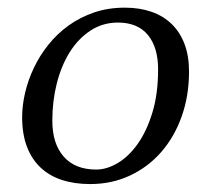

<svg xmlns="http://www.w3.org/2000/svg" viewBox="-20 -460 540 491"><path d="M36.6 -160.2Q36.6 -190.4 44.2 -222.9Q51.8 -255.4 66.7 -286.6Q81.5 -317.9 103.8 -345.7Q126 -373.5 155 -394.5Q184.1 -415.5 220.2 -428Q256.3 -440.4 299.3 -440.4Q336.9 -440.4 367.2 -429.9Q397.5 -419.4 418.9 -398.7Q440.4 -377.9 451.9 -347.4Q463.4 -316.9 463.4 -276.9Q463.4 -215.3 444.8 -162.8Q426.3 -110.4 392.8 -71.8Q359.4 -33.2 312.7 -11.2Q266.1 10.7 210.4 10.7Q169.9 10.7 137.7 0Q105.5 -10.7 83 -32.2Q60.5 -53.7 48.6 -85.7Q36.6 -117.7 36.6 -160.2ZM281.7 -402.3Q242.7 -402.3 211.4 -381.8Q180.2 -361.3 158.4 -326.7Q136.7 -292 125.2 -246.6Q113.8 -201.2 113.8 -151.4Q113.8 -92.8 142.8 -59.6Q171.9 -26.4 226.1 -26.4Q252.9 -26.4 281 -43Q309.1 -59.6 332 -91.8Q355 -124 369.6 -171.9Q384.3 -219.7 384.3 -282.7Q384.3 -338.9 358.2 -370.6Q332 -402.3 281.7 -402.3Z"/></svg>

Font: PT Astra Serif
Style: Italic
Weight: 400
Italic angle: -16°
Designer: A.Korolkova, I. Chaeva
Foundry: ParaType Ltd
Version: Version 1.001